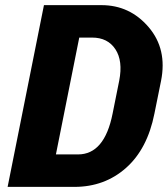

<svg xmlns="http://www.w3.org/2000/svg" viewBox="-20 -731 656 751"><path d="M285.2 -127Q388.7 -127 420.4 -286.6L446.3 -415.5Q461.4 -492.7 431.4 -538.3Q401.4 -584 340.3 -584H290L198.7 -127ZM377 -710.9Q487.8 -710.9 561.3 -625Q634.8 -539.1 609.9 -414.6L584 -286.6Q556.6 -148.4 472.9 -74.2Q389.2 0 271 0H9.8L151.9 -710.9Z"/></svg>

Font: Roboto-BlackItalic
Style: Italic
Weight: 900
Italic angle: -12°
Designer: Google
Version: Version 1.100141; 2013